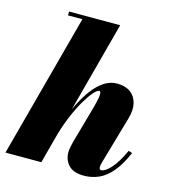

<svg xmlns="http://www.w3.org/2000/svg" viewBox="-112 -842 843 943"><g transform="rotate(15 309.0 -370.0)"><path d="M0 0 195.5 -730.5H122.5V-750H382.5L182.5 0ZM400.5 10Q348 10 323 -16.2Q298 -42.5 298 -82Q298 -93.5 301 -109Q304 -124.5 307.5 -137L358.5 -318Q369.5 -357 372.8 -377.2Q376 -397.5 374 -404.8Q372 -412 366.5 -412Q357 -412 339 -391.8Q321 -371.5 299.2 -334.5Q277.5 -297.5 256 -246.2Q234.5 -195 217.5 -133H205.5Q217.5 -178.5 234.2 -226Q251 -273.5 272.8 -317Q294.5 -360.5 320.8 -395Q347 -429.5 377.5 -449.5Q408 -469.5 443 -469.5Q484 -469.5 510.2 -450.8Q536.5 -432 545 -398.2Q553.5 -364.5 540.5 -319.5L469.5 -73Q468.5 -69.5 467.2 -63.2Q466 -57 466 -53Q466 -38 476 -38Q495 -38 524 -69.2Q553 -100.5 582.5 -165L601.5 -158.5Q574 -95.5 542.8 -58.5Q511.5 -21.5 476.2 -5.8Q441 10 400.5 10Z"/></g></svg>

Font: Bodoni Moda Black
Style: Italic
Weight: 900
Italic angle: -13°
Version: Version 2.005